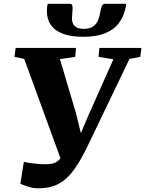

<svg xmlns="http://www.w3.org/2000/svg" viewBox="-20 -1002 784 1038"><path d="M186.5 16Q159.5 16 132.8 7.5Q106 -1 90 -8.5L109 -127Q128.5 -122.5 150.5 -119.5Q172.5 -116.5 192.2 -115.2Q212 -114 224.5 -114Q244 -114 260 -117Q276 -120 289.2 -129.2Q302.5 -138.5 314 -156.5Q325.5 -174.5 336.5 -205.5L319 -113L111 -683.5L58.5 -694.5L64.5 -743H391L386.5 -694.5L304 -682.5L390 -392.5L433.5 -216L387.5 -212.5L455 -371.5L593 -681.5L512.5 -694.5L517.5 -743H744.5L738.5 -694.5L680 -683.5L458.5 -222.5Q427.5 -157.5 398.8 -112Q370 -66.5 339.2 -38.2Q308.5 -10 271.5 3Q234.5 16 186.5 16ZM357 -981.5Q367 -981.5 370 -973.8Q373 -966 372.5 -955Q372.5 -944.5 370.8 -928.8Q369 -913 369 -903Q368.5 -877 383.8 -861.5Q399 -846 431 -846Q467.5 -846 486 -860.8Q504.5 -875.5 512 -897.5Q519.5 -919.5 523 -941.5Q525.5 -956.5 530.8 -969Q536 -981.5 548 -981.5H661.5Q661.5 -977 661.2 -973Q661 -969 660 -965Q650 -913 622.2 -876.8Q594.5 -840.5 547.2 -821.8Q500 -803 430 -803Q364 -803 320 -819.5Q276 -836 254.5 -867.5Q233 -899 233.5 -944Q234 -952.5 234.5 -962Q235 -971.5 238.5 -981.5Z"/></svg>

Font: Merriweather 36pt Black
Style: Italic
Weight: 900
Italic angle: -7.8°
Version: Version 2.101